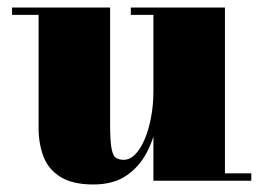

<svg xmlns="http://www.w3.org/2000/svg" viewBox="-20 -480 700 510"><path d="M228 10Q173 10 141 -9.8Q109 -29.5 95.8 -63.5Q82.5 -97.5 82.5 -141V-440.5H12V-460H272.5V-150.5Q272.5 -108.5 275.8 -88.2Q279 -68 286.8 -61.8Q294.5 -55.5 308.5 -55.5Q325 -55.5 339.2 -70Q353.5 -84.5 364.2 -110Q375 -135.5 381.2 -168.2Q387.5 -201 387.5 -237.5H405Q405 -199 397.2 -156Q389.5 -113 370 -75.2Q350.5 -37.5 316 -13.8Q281.5 10 228 10ZM387.5 0V-440.5H327.5V-460H577.5V-19.5H647.5V0Z"/></svg>

Font: Bodoni Moda Black
Style: Regular
Weight: 900
Version: Version 2.005